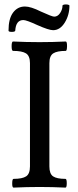

<svg xmlns="http://www.w3.org/2000/svg" viewBox="-20 -856 357 879"><path d="M223.1 -717.8Q203.6 -717.8 150.9 -741.2Q101.1 -764.2 86.9 -764.2Q52.7 -764.2 49.8 -715.8Q48.8 -710 33.9 -710Q19 -710 19 -715.8Q19 -770.5 39.8 -798.3Q60.5 -826.2 94.2 -826.2Q121.1 -826.2 167 -803.2Q218.3 -779.8 228 -779.8Q244.1 -779.8 255.1 -796.1Q266.1 -812.5 266.1 -830.1Q266.6 -834 274.4 -835.2Q282.2 -836.4 290 -835Q297.9 -833.5 297.9 -830.1Q297.9 -787.1 276.4 -752.4Q254.9 -717.8 223.1 -717.8ZM42 2.9Q35.6 2.9 35.9 -17.1Q36.1 -37.1 42 -37.1Q82 -37.1 99.6 -48.6Q117.2 -60.1 117.2 -94.2V-566.9Q117.2 -600.1 99.1 -611.6Q81.1 -623 40 -623Q33.2 -623 33.2 -644.5Q33.2 -666 40 -666Q100.1 -663.1 161.1 -663.1Q220.7 -663.1 280.8 -666Q287.1 -666 286.9 -644.5Q286.6 -623 280.8 -623Q241.2 -623 223.6 -611.6Q206.1 -600.1 206.1 -566.9V-94.2Q206.1 -60.1 223.1 -48.6Q240.2 -37.1 279.8 -37.1Q285.6 -37.1 285.6 -17.1Q285.6 2.9 279.8 2.9Q219.7 0 161.1 0Q102.1 0 42 2.9Z"/></svg>

Font: Junicode SmCond Medium
Style: Regular
Weight: 500
Width: 4
Designer: Peter S. Baker
Version: Version 2.206